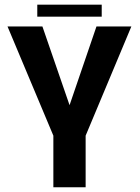

<svg xmlns="http://www.w3.org/2000/svg" viewBox="-20 -786 586 806"><path d="M204 0V-216.5L11.5 -675H158L272 -344.5L385 -675H531.5L339.5 -216.5V0ZM136.5 -716V-766.5H407V-716Z"/></svg>

Font: Anybody SemiBold
Style: Regular
Weight: 600
Designer: Tyler Finck
Foundry: Etcetera Type Company
Version: Version 1.010; ttfautohint (v1.8.3) -l 8 -r 50 -G 200 -x 14 